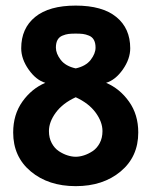

<svg xmlns="http://www.w3.org/2000/svg" viewBox="-20 -651 558 676"><path d="M340.8 -189.5Q340.8 -221.7 316.7 -254.6Q292.5 -287.6 246.6 -308.6Q200.7 -287.6 176.5 -254.6Q152.3 -221.7 152.3 -189.5Q152.3 -165.5 162.1 -147.2Q171.9 -128.9 187 -118.9Q202.1 -108.9 217.5 -104Q232.9 -99.1 246.6 -99.1Q260.3 -99.1 275.6 -104Q291 -108.9 306.2 -118.9Q321.3 -128.9 331.1 -147.2Q340.8 -165.5 340.8 -189.5ZM246.6 -410.2Q282.2 -418 299.3 -440.2Q316.4 -462.4 316.4 -483.4Q316.4 -500 310.5 -510.5Q304.7 -521 293.2 -525.6Q281.7 -530.3 271.7 -531.5Q261.7 -532.7 246.6 -532.7Q231.4 -532.7 221.4 -531.5Q211.4 -530.3 200 -525.6Q188.5 -521 182.6 -510.5Q176.8 -500 176.8 -483.4Q176.8 -462.4 193.8 -440.2Q210.9 -418 246.6 -410.2ZM438.5 -481Q438.5 -443.4 412.4 -406.2Q386.2 -369.1 353.5 -359.4Q401.9 -338.9 434.3 -293.2Q466.8 -247.6 466.8 -184.6Q466.8 -99.1 404.8 -47.4Q342.8 4.4 246.6 4.4Q150.4 4.4 88.4 -47.4Q26.4 -99.1 26.4 -184.6Q26.4 -247.6 58.8 -293.2Q91.3 -338.9 139.6 -359.4Q106.9 -369.1 80.8 -406.2Q54.7 -443.4 54.7 -481Q54.7 -551.3 103.8 -591.3Q152.8 -631.3 246.6 -631.3Q340.3 -631.3 389.4 -591.3Q438.5 -551.3 438.5 -481Z"/></svg>

Font: Fantasque Sans Mono
Style: Bold
Weight: 700
Monospace: yes
Designer: Jany Belluz
Version: Version 1.8.0 ; ttfautohint (v1.8.2)